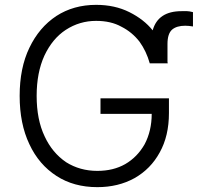

<svg xmlns="http://www.w3.org/2000/svg" viewBox="-20 -759 815 791"><path d="M555 -587Q524 -627 480 -649Q437 -673 376 -673Q308 -673 251 -636Q196 -600 163 -530Q131 -460 131 -364Q131 -266 164 -197Q195 -130 252 -91Q309 -55 381 -55Q447 -55 496 -83Q546 -112 576 -165Q605 -220 605 -290H394V-354H676V-293Q676 -199 638 -131Q601 -63 534 -25Q467 12 381 12Q284 12 213 -34Q140 -81 101 -165Q61 -249 61 -364Q61 -479 101 -562Q141 -646 212 -693Q283 -739 376 -739Q453 -739 513 -709Q573 -679 609 -634Q631 -713 728 -713H751Q759 -713 775 -709V-650Q757 -653 743 -653Q708 -653 689 -637Q670 -620 670 -578V-504L671 -498H597Q583 -548 555 -587Z"/></svg>

Font: Sinter Normal
Style: Regular
Weight: 350
Foundry: Adobe & rsms
Version: Version 1.000